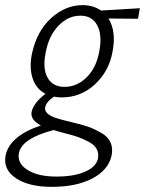

<svg xmlns="http://www.w3.org/2000/svg" viewBox="-76 -438 564 747"><path d="M468 -406 461 -365 346 -366Q377 -316 362 -238Q349 -162 294 -110.5Q239 -59 164 -59Q148 -59 134 -62Q104 -42 100 -21Q94 4 141 21Q156 26 209 39Q245 47 269.5 56Q294 65 319 79.5Q344 94 354 116.5Q364 139 358 168Q345 224 283 256.5Q221 289 125 289Q36 289 -14.5 255Q-65 221 -54 166Q-38 91 83 50Q41 28 47 -3Q55 -38 101 -73Q64 -92 50.5 -134.5Q37 -177 49 -232Q68 -318 123.5 -368Q179 -418 245 -418Q287 -418 317 -397ZM311 -242Q322 -303 302 -340Q282 -377 237 -377Q189 -377 151.5 -338Q114 -299 102 -235Q89 -172 109 -136Q129 -100 175 -100Q224 -100 262 -138Q300 -176 311 -242ZM305 180Q309 159 300.5 142.5Q292 126 270.5 114.5Q249 103 230 96Q211 89 179 81Q151 74 133 68Q12 99 -2 155Q-11 196 30 222.5Q71 249 143 249Q211 249 254 230.5Q297 212 305 180Z"/></svg>

Font: EauTest Semilight
Style: Italic
Weight: 300
Italic angle: -12°
Designer: Christian Thalmann (Catharsis Fonts)
Version: Version 0.001;PS 000.001;hotconv 1.0.88;makeotf.lib2.5.64775